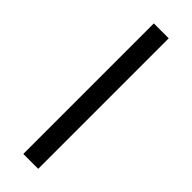

<svg xmlns="http://www.w3.org/2000/svg" viewBox="-215 -629 641 641"><g transform="rotate(45 105.5 -308.0)"><path d="M70.3 -616.2H140.6V0H70.3Z"/></g></svg>

Font: Aubrey
Style: Regular
Weight: 400
Designer: Gayaneh Bagdasaryan | Cyreal.org
Foundry: Gayaneh Bagdasaryan | Cyreal.org
Version: Version 1.000